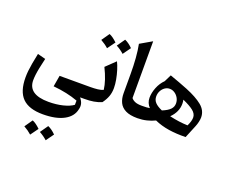

<svg xmlns="http://www.w3.org/2000/svg" viewBox="-189 -1076 2252 1898"><g transform="rotate(20 937.5 -126.5)"><path d="M173.3 -238.8Q158.2 -175.8 149.7 -132.3Q141.1 -88.9 137.5 -57.9Q133.8 -26.9 133.8 -1Q133.8 148.9 348.1 148.9Q429.2 148.9 497.6 132.1Q565.9 115.2 604.5 86.9L605 42.5Q491.7 0.5 344.2 -13.2L364.3 -130.4H657.2V0H627.4Q651.9 30.8 658.2 57.9Q664.6 85 656.2 115.2Q640.1 194.8 556.9 239.3Q473.6 283.7 337.4 283.7Q190.4 283.7 121.6 214.6Q52.7 145.5 52.7 -2Q52.7 -35.2 56.4 -70.8Q60.1 -106.4 68.1 -152.1Q76.2 -197.8 89.4 -260.7ZM207.5 457.5Q230 426.8 265.1 374.5Q301.3 388.2 348.1 433.6Q309.1 487.8 289.1 515.1Q253.4 482.9 207.5 457.5ZM370.6 457.5 428.7 374.5Q468.8 391.1 511.2 433.6Q489.3 464.8 452.6 515.1Q416 481.9 370.6 457.5Z M629.9 -605Q652.3 -635.7 687.5 -688Q723.6 -674.3 770.5 -628.9Q731.4 -574.7 711.4 -547.4Q675.8 -579.6 629.9 -605ZM793 -605 851.1 -688Q891.1 -671.4 933.6 -628.9Q911.6 -597.7 875 -547.4Q838.4 -580.6 793 -605ZM657.2 0Q647.9 0 643.6 -7.8Q639.2 -15.6 639.2 -34.7V-95.7Q639.2 -114.7 643.6 -122.6Q647.9 -130.4 657.2 -130.4H687.5Q728 -130.4 764.2 -134.5Q800.3 -138.7 821.8 -149.4Q810.5 -243.2 750 -365.2L848.1 -459.5Q864.7 -426.3 878.9 -380.9Q893.1 -335.4 901.9 -287.8Q910.6 -240.2 910.6 -199.7Q910.6 -152.3 896.2 -112.5Q881.8 -72.8 851.1 -30.8Q811 -14.2 768.8 -7.1Q726.6 0 671.4 0Z M1116.7 -768.1V-170.9Q1130.9 -152.3 1156.5 -141.4Q1182.1 -130.4 1228 -130.4H1228.5V0H1228Q1149.9 0 1103.8 -23.2Q1057.6 -46.4 1037.6 -88.1Q1017.6 -129.9 1017.6 -185.1V-386.7Q1017.6 -475.6 1011.5 -554Q1005.4 -632.3 992.7 -696.3Z M1395.5 -510.7Q1444.8 -493.2 1494.6 -474.9Q1544.4 -456.5 1586.4 -439.5Q1697.3 -394.5 1758.5 -344.7Q1819.8 -294.9 1819.8 -221.7Q1819.8 -202.1 1813.5 -174.1Q1807.1 -146 1797.4 -123L1741.7 12.2Q1646 14.6 1563.7 2Q1481.4 -10.7 1411.6 -42Q1373 -22.9 1325.9 -11.5Q1278.8 0 1228.5 0Q1220.2 0 1215.3 -7.1Q1210.4 -14.2 1210.4 -34.7V-95.7Q1210.4 -116.7 1215.6 -123.5Q1220.7 -130.4 1228.5 -130.4Q1260.3 -130.4 1279.5 -131.8Q1298.8 -133.3 1312 -135.7Q1273.4 -176.8 1273.4 -231.9Q1273.4 -283.7 1295.7 -339.8Q1317.9 -396 1358.9 -436.5ZM1431.2 -154.8Q1489.3 -178.7 1514.2 -205.1Q1539.1 -231.4 1539.1 -266.6Q1539.1 -298.8 1523.7 -325.2Q1508.3 -351.6 1484.1 -367.2Q1460 -382.8 1432.6 -382.8Q1404.3 -382.8 1381.1 -366.5Q1357.9 -350.1 1344.5 -323.7Q1331.1 -297.4 1331.1 -266.6Q1331.1 -229.5 1355.2 -203.4Q1379.4 -177.2 1431.2 -154.8ZM1528.3 -128.9Q1583.5 -116.7 1628.4 -110.6Q1673.3 -104.5 1720.2 -103Q1748 -160.6 1746.1 -197.8Q1744.1 -234.9 1707.5 -264.4Q1670.9 -293.9 1594.7 -327.6Q1599.1 -305.7 1599.1 -285.6Q1599.1 -199.2 1528.3 -128.9Z"/></g></svg>

Font: Pinar DS1 SemiBold
Style: Regular
Weight: 600
Designer: Amin Abedi
Version: Version 3.000